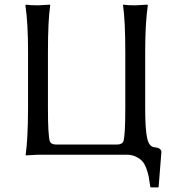

<svg xmlns="http://www.w3.org/2000/svg" viewBox="-20 -668 742 829"><path d="M606.9 -200.2Q606.9 -111.3 615 -72.8Q623 -34.2 647 -32.2Q676.8 -29.3 676.8 -11.2L665 138.2L663.1 141.1H630.9L628.9 138.2Q625 111.3 622.1 95.2Q619.1 79.1 611.6 58.6Q604 38.1 593.5 27.1Q583 16.1 565.9 8.1Q548.8 0 525.9 0H144L91.8 2.9L90.8 0Q100.6 -67.9 101.1 -200.2V-444.8Q101.1 -566.9 89.8 -645L91.8 -647.9Q109.9 -645 144 -645L195.8 -647.9L196.8 -645Q187 -579.1 187 -444.8V-200.2Q187 -86.4 194.8 -59.1Q199.7 -43.9 223.1 -43.9H484.9Q507.8 -43.9 513.2 -59.1Q521 -85.9 521 -200.2V-444.8Q521 -578.6 511.2 -645L512.2 -647.9Q529.3 -645 564 -645L616.2 -647.9L618.2 -645Q606.9 -566.9 606.9 -444.8Z"/></svg>

Font: Biolilbert
Style: Regular
Weight: 400
Designer: Philipp H. Poll
Foundry: Philipp H. Poll
Version: Version 1.1.0